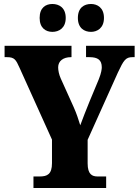

<svg xmlns="http://www.w3.org/2000/svg" viewBox="-20 -944 697 964"><path d="M437 -784C468 -784 502 -803 502 -854C502 -906 468 -924 437 -924C403 -924 371 -906 371 -854C371 -803 403 -784 437 -784ZM243 -784C276 -784 310 -803 310 -854C310 -906 276 -924 243 -924C210 -924 179 -906 179 -854C179 -803 210 -784 243 -784ZM148 0H513V-58H470C443 -58 420 -68 420 -124V-242L572 -580C601 -642 611 -657 645 -657H656V-714H412V-657H429C471 -657 491 -643 491 -606C491 -598 489 -578 476 -546L429 -433C412 -390 395 -349 383 -315C373 -346 366 -370 350 -406L285 -550C276 -570 272 -591 272 -606C272 -638 298 -657 336 -657H339V-714H3V-657H15C53 -657 60 -644 78 -604L241 -243V-125C241 -69 217 -58 180 -58H148Z"/></svg>

Font: Noto Serif Devanagari Condensed Black
Style: Regular
Weight: 900
Width: 3
Designer: Universal Thirst, Indian Type Foundry and the Monotype Design Team
Foundry: Monotype Imaging Inc.
Version: Version 2.004